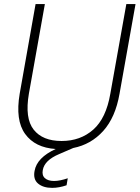

<svg xmlns="http://www.w3.org/2000/svg" viewBox="-20 -722 685 938"><path d="M76.2 -264.2 153.8 -702.1H199.2L121.1 -264.2Q100.6 -144.5 144.3 -88.9Q188 -33.2 280.8 -33.2Q373 -33.2 435.8 -88.9Q498.5 -144.5 519 -264.2L597.2 -702.1H642.1L564 -264.2Q543.9 -148.4 484.4 -82.3Q424.8 -16.1 337.9 1L269 30.8Q197.3 61 189 108.9Q184.1 134.8 199.5 148.4Q214.8 162.1 244.1 162.1Q272.5 162.1 311 148.9L305.2 183.1Q268.1 195.8 234.9 195.8Q190.9 195.8 166 174.8Q141.1 153.8 148.9 112.8Q160.2 48.3 252 5.9Q151.4 -0.5 102.8 -67.6Q54.2 -134.8 76.2 -264.2Z"/></svg>

Font: SVN-Poppins ExtraLight
Style: Italic
Weight: 200
Italic angle: -10°
Designer: Ninad Kale (Devanagari), Jonny Pinhorn (Latin)
Foundry: Indian Type Foundry
Version: Version 3.002 2017